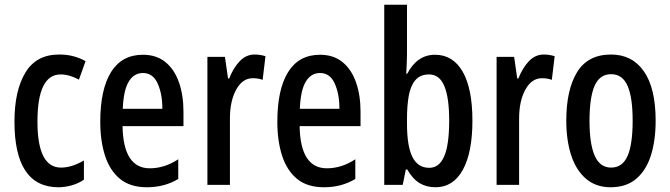

<svg xmlns="http://www.w3.org/2000/svg" viewBox="-20 -780 2827 810"><path d="M227 10Q41 10 41 -267Q41 -397 87 -473.5Q133 -550 229 -550Q263 -550 290.5 -542.5Q318 -535 341 -522L313 -444Q272 -466 236 -466Q138 -466 138 -267Q138 -73 237 -73Q283 -73 334 -103V-22Q311 -6 282 2Q253 10 227 10Z M583 -549Q640 -549 678 -518Q716 -487 735 -432.5Q754 -378 754 -309V-248H497Q500 -70 612 -70Q642 -70 671.5 -79Q701 -88 732 -108V-25Q674 10 600 10Q529 10 486 -25.5Q443 -61 423 -123.5Q403 -186 403 -266Q403 -403 448.5 -476Q494 -549 583 -549ZM583 -472Q545 -472 523 -435.5Q501 -399 498 -321H665Q665 -384 645 -428Q625 -472 583 -472Z M1054 -550Q1077 -550 1100 -543L1088 -443Q1071 -450 1046 -450Q1003 -450 976.5 -402Q950 -354 950 -280V0H855V-540H929L942 -449H947Q964 -493 991 -521.5Q1018 -550 1054 -550Z M1330 -549Q1387 -549 1425 -518Q1463 -487 1482 -432.5Q1501 -378 1501 -309V-248H1244Q1247 -70 1359 -70Q1389 -70 1418.5 -79Q1448 -88 1479 -108V-25Q1421 10 1347 10Q1276 10 1233 -25.5Q1190 -61 1170 -123.5Q1150 -186 1150 -266Q1150 -403 1195.5 -476Q1241 -549 1330 -549ZM1330 -472Q1292 -472 1270 -435.5Q1248 -399 1245 -321H1412Q1412 -384 1392 -428Q1372 -472 1330 -472Z M1697 -551Q1697 -535 1696 -514.5Q1695 -494 1694 -469H1698Q1740 -549 1815 -549Q1891 -549 1932 -477.5Q1973 -406 1973 -271Q1973 -137 1932.5 -63.5Q1892 10 1817 10Q1779 10 1750 -7.5Q1721 -25 1698 -65H1692L1679 0H1601V-760H1697ZM1790 -466Q1753 -466 1732.5 -442Q1712 -418 1704.5 -376Q1697 -334 1697 -280V-258Q1697 -163 1720 -117.5Q1743 -72 1791 -72Q1833 -72 1854 -120.5Q1875 -169 1875 -272Q1875 -368 1854.5 -417Q1834 -466 1790 -466Z M2274 -550Q2297 -550 2320 -543L2308 -443Q2291 -450 2266 -450Q2223 -450 2196.5 -402Q2170 -354 2170 -280V0H2075V-540H2149L2162 -449H2167Q2184 -493 2211 -521.5Q2238 -550 2274 -550Z M2746 -271Q2746 -189 2726.5 -126Q2707 -63 2665 -26.5Q2623 10 2556 10Q2494 10 2452 -26Q2410 -62 2389.5 -125.5Q2369 -189 2369 -271Q2369 -401 2414.5 -475.5Q2460 -550 2558 -550Q2647 -550 2696.5 -479Q2746 -408 2746 -271ZM2467 -270Q2467 -173 2489 -123Q2511 -73 2558 -73Q2606 -73 2627.5 -122Q2649 -171 2649 -271Q2649 -369 2627.5 -418Q2606 -467 2558 -467Q2510 -467 2488.5 -418Q2467 -369 2467 -270Z"/></svg>

Font: Noto Sans Ethiopic ExtraCondensed Medium
Style: Regular
Weight: 500
Width: 2
Designer: Monotype Design Team
Foundry: Monotype Imaging Inc.
Version: Version 2.102; ttfautohint (v1.8.4.7-5d5b)